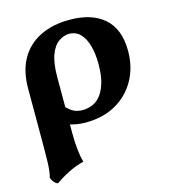

<svg xmlns="http://www.w3.org/2000/svg" viewBox="-107 -552 777 883"><g transform="rotate(-15 281.5 -110.5)"><path d="M305 -467Q411 -467 470 -415Q529 -363 529 -259Q529 -181 494.5 -120Q460 -59 399 -25Q338 9 256 9Q233 9 214 5.5Q195 2 172 -4V-97Q189 -75 209 -62.5Q229 -50 258 -50Q276 -50 298 -57Q320 -64 338.5 -84Q357 -104 369.5 -141Q382 -178 382 -236Q382 -285 371.5 -323Q361 -361 340 -383Q319 -405 286 -405Q262 -405 237.5 -388.5Q213 -372 198 -332.5Q183 -293 183 -225V40Q183 84 187 119.5Q191 155 198 180Q161 189 126 206.5Q91 224 60 246Q48 241 41 232Q34 223 30 212Q34 197 36 181.5Q38 166 39 140Q40 114 40 69V-210Q40 -293 72 -350Q104 -407 164 -437Q224 -467 305 -467Z"/></g></svg>

Font: Vollkorn
Style: Bold
Weight: 700
Designer: Friedrich Althausen
Foundry: Friedrich Althausen
Version: Version 5.000